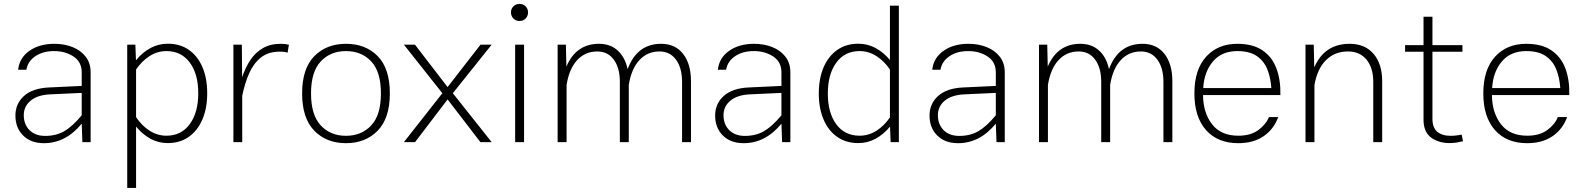

<svg xmlns="http://www.w3.org/2000/svg" viewBox="-20 -715 7956 966"><path d="M436 -351.1V0H394.5L391.1 -92.8Q349.6 -42.5 302.2 -18.6Q254.9 5.4 201.2 5.4Q135.3 5.4 96.4 -33.2Q57.6 -71.8 57.6 -133.8Q57.6 -193.4 100.8 -232.2Q144 -271 225.1 -274.9L391.1 -282.7V-351.1Q391.1 -403.3 349.9 -430.7Q308.6 -458 252 -458Q195.8 -458 157.7 -432.1Q119.6 -406.2 112.8 -364.3H71.3Q77.6 -423.8 127.9 -459.2Q178.2 -494.6 253.4 -494.6Q303.7 -494.6 345.2 -478Q386.7 -461.4 411.4 -429.4Q436 -397.5 436 -351.1ZM99.6 -135.7Q99.6 -89.4 128.4 -60.3Q157.2 -31.2 207.5 -31.2Q262.2 -31.2 303.2 -54.9Q344.2 -78.6 391.1 -134.8V-247.6L231 -240.2Q167.5 -236.8 133.5 -208Q99.6 -179.2 99.6 -135.7Z M620.1 -490.2H661.1L664.1 -411.6Q696.3 -451.2 736.8 -473.1Q777.3 -495.1 824.7 -495.1Q885.7 -495.1 930.2 -464.1Q974.6 -433.1 998.5 -377.2Q1022.5 -321.3 1022.5 -245.6Q1022.5 -170.4 998.3 -114Q974.1 -57.6 929.7 -26.4Q885.3 4.9 824.2 4.9Q776.9 4.9 736.8 -17.1Q696.8 -39.1 664.6 -78.1V230.5H620.1ZM817.4 -458Q771.5 -458 731.9 -432.4Q692.4 -406.7 664.6 -365.2V-125.5Q692.9 -83 732.4 -57.6Q772 -32.2 817.4 -32.2Q892.1 -32.2 934.8 -90.6Q977.5 -148.9 977.5 -246.1Q977.5 -342.8 934.8 -400.4Q892.1 -458 817.4 -458Z M1154.3 -490.2H1196.8L1198.2 -326.2Q1213.9 -374 1239 -412.1Q1264.2 -450.2 1302 -472.4Q1339.8 -494.6 1393.6 -494.6Q1416 -494.6 1433.6 -489.7L1426.8 -449.7Q1414.1 -455.1 1387.2 -455.1Q1329.1 -455.1 1292 -425Q1254.9 -395 1233.2 -345.2Q1211.4 -295.4 1199.2 -234.9L1198.7 -235.4V0H1154.3Z M1720.7 -494.6Q1819.3 -494.6 1880.4 -432.4Q1941.4 -370.1 1941.4 -245.1Q1941.4 -120.1 1880.1 -57.4Q1818.8 5.4 1720.7 5.4Q1622.6 5.4 1561.3 -57.4Q1500 -120.1 1500 -245.1Q1500 -370.1 1561.3 -432.4Q1622.6 -494.6 1720.7 -494.6ZM1720.7 -458Q1642.6 -458 1593.8 -406Q1544.9 -354 1544.9 -245.1Q1544.9 -136.2 1593.8 -84Q1642.6 -31.7 1720.7 -31.7Q1798.8 -31.7 1847.7 -84Q1896.5 -136.2 1896.5 -245.1Q1896.5 -354 1847.7 -406Q1798.8 -458 1720.7 -458Z M2397.5 -490.2H2453.6L2258.3 -246.1L2453.6 0H2397L2231.9 -214.8L2068.4 0H2012.2L2205.6 -246.1L2012.2 -490.2H2067.9L2231.9 -276.9Z M2550.8 -652.8Q2550.8 -670.4 2563 -682.9Q2575.2 -695.3 2593.8 -695.3Q2612.8 -695.3 2624.8 -682.9Q2636.7 -670.4 2636.7 -652.8Q2636.7 -634.8 2624.8 -622.1Q2612.8 -609.4 2593.8 -609.4Q2575.2 -609.4 2563 -622.1Q2550.8 -634.8 2550.8 -652.8ZM2571.8 -490.2H2616.7V0H2571.8Z M2785.6 -490.2H2827.1L2829.6 -379.9Q2878.4 -494.6 2993.7 -494.6Q3050.8 -494.6 3087.9 -460.7Q3125 -426.8 3137.7 -367.2Q3185.1 -494.6 3306.6 -494.6Q3377.4 -494.6 3417 -443.8Q3456.5 -393.1 3456.5 -306.6V0H3411.6V-303.7Q3411.6 -373 3381.3 -414.6Q3351.1 -456.1 3298.3 -456.1Q3236.8 -456.1 3196.5 -412.1Q3156.2 -368.2 3143.6 -287.6V0H3098.6V-303.7Q3098.6 -373 3068.4 -414.6Q3038.1 -456.1 2985.4 -456.1Q2923.8 -456.1 2883.5 -412.1Q2843.3 -368.2 2830.6 -287.6V0H2785.6Z M3956.5 -351.1V0H3915L3911.6 -92.8Q3870.1 -42.5 3822.8 -18.6Q3775.4 5.4 3721.7 5.4Q3655.8 5.4 3616.9 -33.2Q3578.1 -71.8 3578.1 -133.8Q3578.1 -193.4 3621.3 -232.2Q3664.6 -271 3745.6 -274.9L3911.6 -282.7V-351.1Q3911.6 -403.3 3870.4 -430.7Q3829.1 -458 3772.5 -458Q3716.3 -458 3678.2 -432.1Q3640.1 -406.2 3633.3 -364.3H3591.8Q3598.1 -423.8 3648.4 -459.2Q3698.7 -494.6 3773.9 -494.6Q3824.2 -494.6 3865.7 -478Q3907.2 -461.4 3931.9 -429.4Q3956.5 -397.5 3956.5 -351.1ZM3620.1 -135.7Q3620.1 -89.4 3648.9 -60.3Q3677.7 -31.2 3728 -31.2Q3782.7 -31.2 3823.7 -54.9Q3864.7 -78.6 3911.6 -134.8V-247.6L3751.5 -240.2Q3688 -236.8 3654.1 -208Q3620.1 -179.2 3620.1 -135.7Z M4099.6 -244.6Q4099.6 -320.3 4123.8 -376.5Q4147.9 -432.6 4192.6 -463.9Q4237.3 -495.1 4297.9 -495.1Q4345.2 -495.1 4385.3 -473.4Q4425.3 -451.7 4457.5 -413.1V-686.5H4502.4V0H4460.9L4458 -78.1Q4425.8 -39.1 4385.5 -17.1Q4345.2 4.9 4297.9 4.9Q4236.8 4.9 4192.4 -26.1Q4147.9 -57.1 4123.8 -113.3Q4099.6 -169.4 4099.6 -244.6ZM4145 -244.1Q4145 -147.5 4187.5 -89.8Q4230 -32.2 4304.7 -32.2Q4350.6 -32.2 4389.9 -57.4Q4429.2 -82.5 4457.5 -124.5V-365.2Q4429.2 -407.2 4389.9 -432.6Q4350.6 -458 4304.7 -458Q4230 -458 4187.5 -399.7Q4145 -341.3 4145 -244.1Z M5035.2 -351.1V0H4993.7L4990.2 -92.8Q4948.7 -42.5 4901.4 -18.6Q4854 5.4 4800.3 5.4Q4734.4 5.4 4695.6 -33.2Q4656.7 -71.8 4656.7 -133.8Q4656.7 -193.4 4700 -232.2Q4743.2 -271 4824.2 -274.9L4990.2 -282.7V-351.1Q4990.2 -403.3 4949 -430.7Q4907.7 -458 4851.1 -458Q4794.9 -458 4756.8 -432.1Q4718.8 -406.2 4711.9 -364.3H4670.4Q4676.8 -423.8 4727.1 -459.2Q4777.3 -494.6 4852.5 -494.6Q4902.8 -494.6 4944.3 -478Q4985.8 -461.4 5010.5 -429.4Q5035.2 -397.5 5035.2 -351.1ZM4698.7 -135.7Q4698.7 -89.4 4727.5 -60.3Q4756.3 -31.2 4806.6 -31.2Q4861.3 -31.2 4902.3 -54.9Q4943.4 -78.6 4990.2 -134.8V-247.6L4830.1 -240.2Q4766.6 -236.8 4732.7 -208Q4698.7 -179.2 4698.7 -135.7Z M5207.5 -490.2H5249L5251.5 -379.9Q5300.3 -494.6 5415.5 -494.6Q5472.7 -494.6 5509.8 -460.7Q5546.9 -426.8 5559.6 -367.2Q5606.9 -494.6 5728.5 -494.6Q5799.3 -494.6 5838.9 -443.8Q5878.4 -393.1 5878.4 -306.6V0H5833.5V-303.7Q5833.5 -373 5803.2 -414.6Q5772.9 -456.1 5720.2 -456.1Q5658.7 -456.1 5618.4 -412.1Q5578.1 -368.2 5565.4 -287.6V0H5520.5V-303.7Q5520.5 -373 5490.2 -414.6Q5460 -456.1 5407.2 -456.1Q5345.7 -456.1 5305.4 -412.1Q5265.1 -368.2 5252.4 -287.6V0H5207.5Z M6032.7 -236.8Q6033.7 -147 6078.4 -89.6Q6123 -32.2 6210.4 -32.2Q6272 -32.2 6310.5 -60.3Q6349.1 -88.4 6364.3 -126H6411.1Q6388.7 -64.5 6337.2 -29.5Q6285.6 5.4 6210 5.4Q6106.4 5.4 6047.9 -60.5Q5989.3 -126.5 5989.3 -245.1Q5989.3 -364.7 6048.3 -429.7Q6107.4 -494.6 6205.1 -494.6Q6283.7 -494.6 6332.3 -461.4Q6380.9 -428.2 6402.3 -370.1Q6423.8 -312 6421.9 -236.8ZM6033.7 -272H6376.5Q6373 -324.2 6356.2 -366.2Q6339.4 -408.2 6303.2 -433.1Q6267.1 -458 6205.6 -458Q6127 -458 6082.8 -406Q6038.6 -354 6033.7 -272Z M6593.3 0H6548.3V-490.2H6589.8L6592.3 -376Q6644 -494.6 6770.5 -494.6Q6847.7 -494.6 6890.9 -443.8Q6934.1 -393.1 6934.1 -306.6V0H6889.2V-303.7Q6889.2 -373 6855.5 -414.6Q6821.8 -456.1 6762.2 -456.1Q6694.8 -456.1 6651.1 -412.1Q6607.4 -368.2 6593.3 -287.6Z M7334 -37.6 7340.8 -4.4Q7325.2 -0.5 7307.9 2.2Q7290.5 4.9 7273.4 4.9Q7218.3 4.9 7180.2 -22.9Q7142.1 -50.8 7142.1 -113.3V-454.6H7049.3V-487.8H7142.1V-630.9H7187V-487.8H7337.9V-454.6H7187V-117.2Q7187 -72.8 7211.2 -52.2Q7235.4 -31.7 7278.3 -31.7Q7293.9 -31.7 7309.3 -33.7Q7324.7 -35.6 7334 -37.6Z M7486.3 -236.8Q7487.3 -147 7532 -89.6Q7576.7 -32.2 7664.1 -32.2Q7725.6 -32.2 7764.2 -60.3Q7802.7 -88.4 7817.9 -126H7864.7Q7842.3 -64.5 7790.8 -29.5Q7739.3 5.4 7663.6 5.4Q7560.1 5.4 7501.5 -60.5Q7442.9 -126.5 7442.9 -245.1Q7442.9 -364.7 7502 -429.7Q7561 -494.6 7658.7 -494.6Q7737.3 -494.6 7785.9 -461.4Q7834.5 -428.2 7856 -370.1Q7877.4 -312 7875.5 -236.8ZM7487.3 -272H7830.1Q7826.7 -324.2 7809.8 -366.2Q7793 -408.2 7756.8 -433.1Q7720.7 -458 7659.2 -458Q7580.6 -458 7536.4 -406Q7492.2 -354 7487.3 -272Z"/></svg>

Font: Estedad-FD ExtraLight
Style: Regular
Weight: 200
Designer: Amin Abedi
Version: Version 7.3